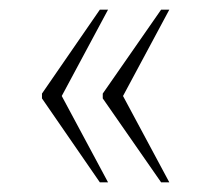

<svg xmlns="http://www.w3.org/2000/svg" viewBox="-20 -469 431 398"><path d="M314 -91 193 -265V-275L314 -449H331L235 -270L331 -91ZM187 -91 67 -265V-275L187 -449H204L108 -270L204 -91Z"/></svg>

Font: Noto Serif Thai Condensed Thin
Style: Regular
Weight: 100
Width: 3
Designer: Monotype Design Team
Foundry: Monotype Imaging Inc.
Version: Version 2.001; ttfautohint (v1.8.4.7-5d5b)